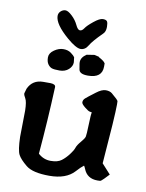

<svg xmlns="http://www.w3.org/2000/svg" viewBox="-89 -849 710 931"><g transform="rotate(10 266.0 -384.0)"><path d="M356.9 -707Q311 -661.6 297.4 -637.9Q283.7 -614.3 261.2 -614.3Q238.8 -614.3 193.8 -652.8Q124.5 -712.4 124 -752.9Q124 -767.1 134.5 -776.6Q145 -786.1 157.7 -786.1Q170.4 -786.1 190.4 -767.3Q210.4 -748.5 221.2 -725.6Q231.9 -702.6 242.7 -702.6Q253.4 -702.6 262.5 -716.6Q271.5 -730.5 299.6 -753.2Q327.6 -775.9 343.5 -775.9Q359.4 -775.9 364.3 -768.6Q369.1 -761.2 369.1 -741.7Q369.1 -718.3 356.9 -707ZM318.8 -493.2H317.9Q275.9 -493.2 273.4 -517.1L269 -543.5Q268.6 -547.4 268.6 -550.8Q268.6 -574.2 295.4 -591.8L333.5 -597.7L356 -592.3V-590.8Q384.8 -575.2 387.7 -566.4H388.7V-549.8Q388.7 -493.2 318.8 -493.2ZM240.7 -544.4Q240.7 -524.9 223.4 -509.3Q206.1 -493.7 179 -493.7Q151.9 -493.7 140.9 -497.6Q129.9 -501.5 121.3 -513.7Q112.8 -525.9 112.8 -546.9Q112.8 -567.9 135.3 -583.5Q157.7 -599.1 180.4 -599.1Q203.1 -599.1 218.3 -587.9Q233.4 -576.7 237.8 -569.3ZM448.2 -429.2Q481 -401.9 481.9 -396Q482.4 -391.6 482.4 -380.4Q482.4 -322.3 463.4 -86.9L506.8 -39.1L484.4 -15.6Q470.7 -1.5 465.8 -1Q460 -0.5 452.6 -0.5Q401.4 -0.5 383.8 -45.9Q379.9 -55.7 376.5 -60.1Q362.3 -49.8 340.8 -25.9Q300.8 17.6 218.8 17.6Q136.7 17.6 103.5 -9.5Q70.3 -36.6 59.6 -57.4Q48.8 -78.1 46.9 -143.6L48.8 -273.4Q47.9 -317.4 39.1 -332Q30.3 -346.7 30.3 -354.5V-355L37.1 -378.9Q58.6 -425.8 111.3 -425.8H147.5Q171.9 -424.8 171.9 -411.1V-410.6Q165 -243.2 150.9 -79.1Q177.7 -54.7 212.4 -54.7Q247.1 -54.7 265.6 -68.8Q284.2 -83 300 -103.8Q315.9 -124.5 320.3 -138.2Q324.7 -151.9 341.3 -171.1Q357.9 -190.4 360.4 -200Q362.8 -209.5 364.3 -260.3Q365.7 -311 368.7 -320.8Q365.7 -321.8 358.4 -322.8Q351.1 -323.7 333 -338.4Q314.9 -353 314.9 -361.3Q314.9 -373.5 325 -382.1Q335 -390.6 339.8 -394.3Q344.7 -397.9 371.1 -418.2Q397.5 -438.5 417.2 -438.5Q437 -438.5 448.2 -429.2Z"/></g></svg>

Font: Drukaatie burti
Style: Demi
Weight: 600
Version: Version 0.14